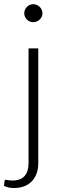

<svg xmlns="http://www.w3.org/2000/svg" viewBox="-52 -734 295 938"><path d="M135 -497.5V63.5Q135 89.5 127.5 111.5Q120 133.5 105.2 149.8Q90.5 166 68.2 175.2Q46 184.5 16 184.5Q1.5 184.5 -10 182Q-21.5 179.5 -32.5 174L-30 150Q-28.5 145.5 -26 144.8Q-23.5 144 -19.2 144.8Q-15 145.5 -8.5 146.8Q-2 148 8 148Q48.5 148 68 126Q87.5 104 87.5 63.5V-497.5ZM155.5 -669Q155.5 -660 151.8 -652.2Q148 -644.5 141.8 -638.5Q135.5 -632.5 127.5 -629Q119.5 -625.5 110.5 -625.5Q101.5 -625.5 93.5 -629Q85.5 -632.5 79.5 -638.5Q73.5 -644.5 70 -652.2Q66.5 -660 66.5 -669Q66.5 -678 70 -686.2Q73.5 -694.5 79.5 -700.5Q85.5 -706.5 93.5 -710Q101.5 -713.5 110.5 -713.5Q119.5 -713.5 127.5 -710Q135.5 -706.5 141.8 -700.5Q148 -694.5 151.8 -686.2Q155.5 -678 155.5 -669Z"/></svg>

Font: Lato 2
Style: Regular
Weight: 300
Designer: Lukasz Dziedzic with Adam Twardoch and Botio Nikoltchev
Foundry: tyPoland Lukasz Dziedzic
Version: Version 2.015; 2015-08-06; http://www.latofonts.com/